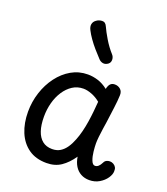

<svg xmlns="http://www.w3.org/2000/svg" viewBox="-154 -957 930 1072"><g transform="rotate(20 311.0 -421.0)"><path d="M51 -234Q51 -293 69 -348.5Q87 -404 120 -448Q153 -492 197.5 -517.5Q242 -543 295 -543Q325 -543 355.5 -533.5Q386 -524 415 -501Q420 -523 429.5 -532.5Q439 -542 455 -542Q475 -542 489 -529.5Q503 -517 502 -494Q501 -463 495 -417.5Q489 -372 483 -327Q481 -313 477 -287.5Q473 -262 470.5 -237Q468 -212 468 -197Q468 -178 471 -149.5Q474 -121 482.5 -99Q491 -77 505 -77Q516 -77 525 -85Q534 -93 542 -109Q547 -120 556.5 -124.5Q566 -129 576 -129Q587 -129 597 -123.5Q607 -118 612.5 -108.5Q618 -99 617 -85Q617 -66 602 -44Q587 -22 561 -6.5Q535 9 502 9Q474 9 452 -3Q430 -15 416 -37.5Q402 -60 397 -92Q367 -48 331 -23.5Q295 1 245 1Q181 1 138 -29.5Q95 -60 73 -113Q51 -166 51 -234ZM144 -238Q144 -189 155.5 -154.5Q167 -120 190 -101.5Q213 -83 248 -83Q276 -83 296 -95.5Q316 -108 331 -130Q346 -152 357 -181Q367 -206 374.5 -236Q382 -266 387 -298.5Q392 -331 395 -362Q398 -393 400 -419Q376 -439 348.5 -449.5Q321 -460 299 -460Q263 -460 234.5 -441.5Q206 -423 185.5 -391.5Q165 -360 154.5 -320.5Q144 -281 144 -238ZM382 -640Q366 -628 350.5 -631Q335 -634 324 -647Q306 -666 286 -689Q266 -712 249.5 -735.5Q233 -759 223 -779Q213 -798 216 -813.5Q219 -829 233 -839Q247 -850 267 -851Q287 -852 297 -828Q308 -803 331 -764.5Q354 -726 382 -695Q393 -683 393.5 -666.5Q394 -650 382 -640Z"/></g></svg>

Font: Playpen Sans
Style: Regular
Weight: 400
Designer: Laura Meseguer, Veronika Burian, José Scaglione, Kostas Bartsokas, Vera Evstafieva, Tom Grace, Yorlmar Campos
Foundry: TypeTogether
Version: Version 2.000